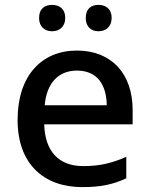

<svg xmlns="http://www.w3.org/2000/svg" viewBox="-20 -756 612 786"><path d="M140 -682C140 -646 164 -628 193 -628C222 -628 247 -646 247 -682C247 -721 222 -736 193 -736C164 -736 140 -721 140 -682ZM331 -682C331 -646 354 -628 383 -628C412 -628 437 -646 437 -682C437 -721 412 -736 383 -736C354 -736 331 -721 331 -682ZM295 -549C150 -549 52 -446 52 -265C52 -84 160 10 317 10C393 10 443 -1 497 -26V-114C440 -89 390 -76 321 -76C221 -76 164 -136 161 -247H523V-305C523 -455 436 -549 295 -549ZM295 -467C378 -467 416 -409 417 -325H163C171 -416 219 -467 295 -467Z"/></svg>

Font: Noto Sans Arabic UI Md
Style: Regular
Weight: 500
Designer: Monotype Design Team, Nadine Chahine and Nizar Qandah
Foundry: Monotype Imaging Inc.
Version: Version 2.010